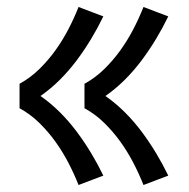

<svg xmlns="http://www.w3.org/2000/svg" viewBox="-20 -615 540 550"><path d="M391 -85Q378 -118 361.5 -149.5Q345 -181 324.5 -209.5Q304 -238 278.5 -263Q253 -288 222 -305V-375Q253 -392 278.5 -417Q304 -442 324.5 -470.5Q345 -499 361.5 -530.5Q378 -562 391 -595L462 -568Q446 -535 427 -503.5Q408 -472 386 -442.5Q364 -413 338 -387Q312 -361 282 -340Q312 -319 338 -293Q364 -267 386 -237.5Q408 -208 427 -176.5Q446 -145 462 -112ZM205 -85Q192 -118 175.5 -149.5Q159 -181 138.5 -209.5Q118 -238 92.5 -263Q67 -288 36 -305V-375Q67 -392 92.5 -417Q118 -442 138.5 -470.5Q159 -499 175.5 -530.5Q192 -562 205 -595L276 -568Q260 -535 241 -503.5Q222 -472 200 -442.5Q178 -413 152 -387Q126 -361 96 -340Q126 -319 152 -293Q178 -267 200 -237.5Q222 -208 241 -176.5Q260 -145 276 -112Z"/></svg>

Font: Iosevka Algr
Style: Regular
Weight: 400
Monospace: yes
Designer: Belleve Invis
Foundry: Belleve Invis
Version: Version 26.0.2; ttfautohint (v1.8.3)